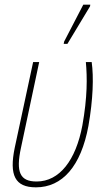

<svg xmlns="http://www.w3.org/2000/svg" viewBox="-20 -793 446 823"><path d="M253 -605H269L366 -766L367 -773H337L255 -615ZM134 10C247 10 327 -80 359 -253C379 -367 382 -463 373 -527H348C354 -462 355 -377 333 -255C305 -106 235 -15 137 -15C66 -15 47 -54 70 -160L148 -527H122L43 -159C19 -42 44 10 134 10Z"/></svg>

Font: Noto Sans Condensed Thin
Style: Italic
Weight: 100
Width: 3
Italic angle: -12°
Designer: Monotype Design Team
Foundry: Monotype Imaging Inc.
Version: Version 2.013